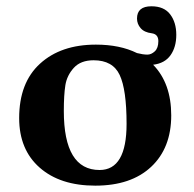

<svg xmlns="http://www.w3.org/2000/svg" viewBox="-20 -581 618 611"><path d="M41 -205.1Q41 -317.9 107.4 -378.4Q173.8 -439 285.2 -439Q361.8 -439 416 -412.1Q435.1 -407.2 449.2 -407.2Q461.4 -407.2 472.7 -417.7Q483.9 -428.2 483.9 -450.2Q483.9 -472.2 462.9 -475.1Q439 -478 427.5 -491.5Q416 -504.9 416 -522Q416 -561 461.9 -561Q502 -561 521.5 -535.4Q541 -509.8 541 -470.2Q541 -431.2 522.7 -405.3Q504.4 -379.4 467.3 -375Q524.9 -315.9 524.9 -213.9Q524.9 -109.9 460.9 -50Q397 9.8 283.2 9.8Q171.4 9.8 106.2 -47.6Q41 -105 41 -205.1ZM277.8 -389.2Q236.8 -389.2 214.8 -365Q192.9 -340.8 188 -309.8Q183.1 -278.8 183.1 -228Q183.1 -40 296.9 -40Q382.8 -40 382.8 -187Q382.8 -295.9 360.8 -342.5Q338.9 -389.2 277.8 -389.2Z"/></svg>

Font: Linux Biolinum
Style: Bold
Weight: 700
Designer: Philipp H. Poll
Foundry: Philipp H. Poll
Version: Version 1.3.2 ; ttfautohint (v0.9)